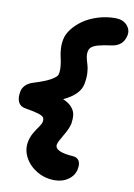

<svg xmlns="http://www.w3.org/2000/svg" viewBox="-112 -919 847 1214"><g transform="rotate(10 311.5 -312.0)"><path d="M325.2 226.1Q264.2 226.1 212.4 195.6Q160.6 165 134.8 116Q108.9 66.9 119.1 16.1Q125.5 -17.1 141.4 -43.9Q157.2 -70.8 171.6 -90.3Q186 -109.9 189 -125Q192.4 -143.1 184.8 -153.1Q177.2 -163.1 150.9 -171.4Q124.5 -179.7 67.9 -189Q33.7 -193.8 20.8 -220.2Q7.8 -246.6 16.1 -289.1Q20 -310.5 37.1 -328.9Q54.2 -347.2 85 -356.9Q162.1 -380.4 198.2 -401.9Q234.4 -423.3 236.8 -439Q241.7 -463.9 238.8 -492.7Q235.8 -521.5 230 -544.2Q224.1 -566.9 221.9 -598.6Q219.7 -630.4 226.1 -661.1Q232.4 -694.3 258.1 -727.8Q283.7 -761.2 322.5 -788.6Q361.3 -815.9 415.5 -833Q469.7 -850.1 527.8 -850.1Q575.7 -850.1 602.3 -821.8Q628.9 -793.5 622.1 -756.8Q607.4 -685.1 532.2 -675.8Q479 -668.5 450.2 -660.4Q421.4 -652.3 408.4 -641.4Q395.5 -630.4 392.1 -612.8Q388.2 -594.7 392.6 -573.2Q397 -551.8 403.8 -531.7Q410.6 -511.7 412.8 -479Q415 -446.3 407.2 -405.8Q394 -335.9 291 -288.1Q328.1 -272.5 348.1 -249.5Q368.2 -226.6 371.1 -200.4Q374 -174.3 369.1 -144Q361.8 -110.8 333.5 -64Q305.2 -17.1 301.8 0Q292.5 47.9 414.1 56.2Q440.9 57.6 453.4 76.7Q465.8 95.7 459 130.9Q451.7 172.4 414.6 199.2Q377.4 226.1 325.2 226.1Z"/></g></svg>

Font: Shantell Sans Bouncy
Style: Italic
Weight: 800
Italic angle: -11.31°
Designer: Stephen Nixon, Anya Danilova, Shantell Martin
Foundry: Arrow Type
Version: Version 1.006;[9816181b4]